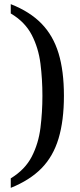

<svg xmlns="http://www.w3.org/2000/svg" viewBox="-20 -780 386 928"><path d="M32 82Q101 40 133.5 -23Q166 -86 175.5 -162Q185 -238 185 -317Q185 -397 175.5 -472.5Q166 -548 133.5 -611Q101 -674 32 -715V-760Q124 -724 180.5 -666Q237 -608 263 -522.5Q289 -437 289 -317Q289 -197 263 -110.5Q237 -24 180.5 33.5Q124 91 32 128Z"/></svg>

Font: Noto Naskh Arabic UI
Style: Regular
Weight: 400
Designer: Monotype Design Team, David Williams, Mohamad Dakak and Nizar Qandah
Foundry: Monotype Imaging Inc.
Version: Version 2.014